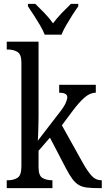

<svg xmlns="http://www.w3.org/2000/svg" viewBox="-20 -976 548 996"><path d="M15 0V-41H23Q50 -41 70.5 -53.5Q91 -66 91 -113V-651Q91 -695 70 -707Q49 -719 23 -719H15V-760H180V-375Q180 -361 179.5 -340.5Q179 -320 178.5 -298.5Q178 -277 177 -262Q176 -247 176 -246L283 -385Q311 -420 320 -440Q329 -460 329 -472Q329 -495 287 -495V-536H477V-495Q447 -495 418.5 -470Q390 -445 357 -401L301 -326L413 -125Q436 -85 456.5 -63Q477 -41 505 -41H508V0H496Q457 0 431.5 -3Q406 -6 388.5 -16.5Q371 -27 356 -47Q341 -67 323 -101L239 -262L180 -194V-108Q180 -64 201 -52.5Q222 -41 248 -41H252V0ZM212 -796Q203 -819 187.5 -845.5Q172 -872 155 -898Q138 -924 125 -943V-956H163Q186 -934 211 -908Q236 -882 255 -855Q275 -882 300 -908Q325 -934 348 -956H386V-943Q372 -924 355.5 -898Q339 -872 323.5 -845.5Q308 -819 299 -796Z"/></svg>

Font: Noto Serif Condensed
Style: Regular
Weight: 400
Width: 3
Designer: Monotype Design Team
Foundry: Monotype Imaging Inc.
Version: Version 2.013; ttfautohint (v1.8.4.7-5d5b)